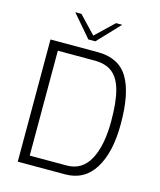

<svg xmlns="http://www.w3.org/2000/svg" viewBox="-133 -1019 931 1114"><g transform="rotate(15 333.0 -462.0)"><path d="M81 -734H365Q491 -734 546.5 -643.5Q602 -553 602 -367Q602 -195 541.5 -97.5Q481 0 365 0H81ZM361 -52Q453 -52 498.5 -136Q544 -220 544 -367Q544 -481 525.5 -550Q507 -619 467 -650.5Q427 -682 361 -682H139V-52ZM179 -924H216L315 -820L424 -924H461L335 -791H293Z"/></g></svg>

Font: Exo Light
Style: Regular
Weight: 300
Designer: Natanael Gama
Foundry: Natanael Gama
Version: Version 1.500; ttfautohint (v1.6)